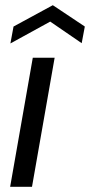

<svg xmlns="http://www.w3.org/2000/svg" viewBox="-20 -718 346 738"><path d="M19 0 106 -496H190L103 0ZM20 -551 32 -616 183 -698 306 -616 294 -552 173 -635Z"/></svg>

Font: DM Sans 28pt
Style: Italic
Weight: 400
Italic angle: -10°
Version: Version 4.004;gftools[0.9.30]